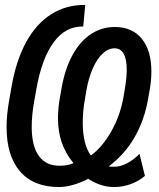

<svg xmlns="http://www.w3.org/2000/svg" viewBox="-20 -750 640 775"><path d="M331.5 -31.5 336 -28Q304.5 -12 274 -3.5Q243.5 5 218.5 5Q115.5 5 61 -58Q6.5 -121 6.5 -237Q6.5 -286.5 17 -345L27 -402Q45.5 -507.5 86.2 -581.2Q127 -655 187.5 -693Q248 -731 324 -730L316 -643Q245 -645 196.8 -579.5Q148.5 -514 127 -391L117.5 -338Q108 -284 108 -238Q108 -161 136.5 -121Q165 -81 219.5 -81Q238 -81 250.8 -83.5Q263.5 -86 276.5 -91.5Q244.5 -130.5 229.2 -175Q214 -219.5 214 -273Q214 -313.5 222 -357L228.5 -394Q242 -471.5 272.2 -527Q302.5 -582.5 346.2 -611.8Q390 -641 443.5 -641Q514 -641 552.5 -593.5Q591 -546 591 -461.5Q591 -424 584 -386L577.5 -349Q562.5 -264 523 -195.5Q483.5 -127 418.5 -78Q426 -77 443 -77Q466 -77 493.2 -91.2Q520.5 -105.5 543 -129L565 -40Q538 -17.5 505.8 -6.2Q473.5 5 440.5 5Q410.5 5 382 -5.2Q353.5 -15.5 331.5 -31.5ZM314 -255Q314 -211.5 322.5 -177.2Q331 -143 347 -122.5Q393.5 -156.5 429.2 -219.8Q465 -283 478 -356L484 -392Q491.5 -436.5 491.5 -469Q491.5 -511.5 479 -533.2Q466.5 -555 442.5 -555Q417 -555 394.5 -534Q372 -513 354.8 -474.5Q337.5 -436 328.5 -384L322.5 -348Q314 -301.5 314 -255Z"/></svg>

Font: JuliaMono SemiBoldItalic
Style: Regular
Weight: 600
Italic angle: -9°
Monospace: yes
Designer: cormullion
Foundry: corm
Version: Version 0.049; ttfautohint (v1.8.4)